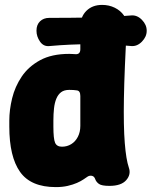

<svg xmlns="http://www.w3.org/2000/svg" viewBox="-20 -742 619 784"><path d="M579 -616Q579 -592 559.5 -572Q540 -552 516 -554Q349 -569 183 -554Q158 -551 143.5 -572Q129 -593 129 -616V-617Q129 -641 143.5 -655Q158 -669 181 -669Q265 -669 349 -670.5Q433 -672 516 -679Q540 -681 559.5 -661Q579 -641 579 -617ZM208 22Q106 22 62 -40Q18 -102 18 -225V-250Q18 -293 29.5 -340.5Q41 -388 68.5 -429Q96 -470 143.5 -496Q191 -522 263 -522Q270 -522 275.5 -521.5Q281 -521 285 -521Q308 -518 308 -541V-633Q308 -673 332.5 -697.5Q357 -722 397 -722Q425 -722 448.5 -710.5Q472 -699 486 -679Q500 -659 498 -631Q488 -456 486 -341Q484 -226 489.5 -158Q495 -90 506 -58Q516 -30 495.5 -6.5Q475 17 427 17Q395 17 384 9Q373 1 369 -10Q365 -22 355.5 -24Q346 -26 338 -21Q332 -17 321 -9.5Q310 -2 294 5Q278 12 256.5 17Q235 22 208 22ZM233 -143Q254 -143 271 -153.5Q288 -164 298 -183.5Q308 -203 308 -228V-350Q308 -372 293 -373Q287 -374 279.5 -374.5Q272 -375 263 -375Q242 -375 229.5 -365.5Q217 -356 210 -339Q203 -322 200.5 -299Q198 -276 198 -250V-225Q198 -175 205 -159Q212 -143 233 -143Z"/></svg>

Font: Winky Sans ExtraBold
Style: Regular
Weight: 800
Designer: Simon Atzbach
Foundry: typofactur
Version: Version 1.205